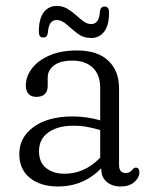

<svg xmlns="http://www.w3.org/2000/svg" viewBox="-20 -632 520 662"><path d="M46.5 -101Q46.5 -158.5 96.2 -194.5Q146 -230.5 230.5 -230.5Q280 -230.5 325.5 -217V-328Q325.5 -374.5 299.8 -398.8Q274 -423 229.5 -423Q187.5 -423 166 -406.2Q144.5 -389.5 144.5 -365V-336.5Q144.5 -298 105 -298Q87 -298 78 -308.8Q69 -319.5 69 -336.5Q69 -368 90 -395.8Q111 -423.5 150.5 -440.8Q190 -458 246 -458Q316 -458 353.2 -423Q390.5 -388 390.5 -327.5V-63Q390.5 -35.5 413.5 -35.5Q427 -35.5 435 -45.5Q437.5 -48.5 440.5 -51.2Q443.5 -54 447.5 -54Q460.5 -54 460.5 -38Q460.5 -19.5 443 -4.2Q425.5 11 396.5 11Q366.5 11 347.8 -5Q329 -21 329 -50.5V-51.5Q267.5 11 180 11Q120 11 83.2 -18.5Q46.5 -48 46.5 -101ZM114.5 -111Q114.5 -71.5 139.5 -52.2Q164.5 -33 202 -33Q272.5 -33 325.5 -88.5V-183.5Q304.5 -190 281.8 -194.2Q259 -198.5 233.5 -198.5Q179 -198.5 146.8 -175.5Q114.5 -152.5 114.5 -111ZM294.5 -501Q267.5 -501 247.2 -516.5Q227 -532 210 -547.5Q193 -563 175.5 -563Q147.5 -563 145 -518.5Q143 -502.5 129 -502.5Q114 -502.5 114 -523Q114 -567.5 130.8 -589.5Q147.5 -611.5 175.5 -611.5Q196 -611.5 212 -602Q228 -592.5 241.8 -580Q255.5 -567.5 268.2 -558.2Q281 -549 294.5 -549Q322.5 -549 324.5 -593.5Q327 -609.5 341 -609.5Q356 -609.5 356 -588.5Q356 -544 339 -522.5Q322 -501 294.5 -501Z"/></svg>

Font: Fraunces 72pt S100 Light
Style: Regular
Weight: 300
Version: Version 1.000; ttfautohint (v1.8.3)